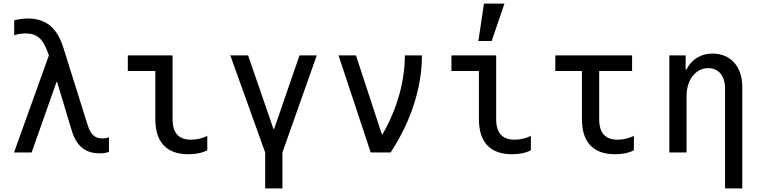

<svg xmlns="http://www.w3.org/2000/svg" viewBox="-20 -848 4240 1068"><path d="M58 0H156L294 -391H298L378 -125C404 -36 454 5 535 5C553 5 569 3 586 -3V-85C575 -80 563 -78 550 -78C508 -78 485 -99 468 -151L333 -581C297 -696 234 -745 135 -745C111 -745 87 -742 59 -735V-652C81 -659 101 -662 122 -662C185 -662 218 -634 246 -556L252 -540Z M940 -540H691V-453H844V-185C844 -57 907 10 1028 10C1067 10 1104 3 1133 -12V-92C1104 -78 1073 -71 1043 -71C974 -71 940 -108 940 -185Z M1455 200H1551V0L1742 -540H1646L1505 -131H1501L1360 -540H1261L1455 0Z M2042 0H2153C2267 -174 2327 -362 2327 -540H2232C2232 -395 2189 -243 2108 -101H2104L1960 -540H1863Z M2740 -540H2491V-453H2644V-185C2644 -57 2707 10 2828 10C2867 10 2904 3 2933 -12V-92C2904 -78 2873 -71 2843 -71C2774 -71 2740 -108 2740 -185ZM2786 -828H2672L2641 -620H2715Z M3313 -185V-453H3496V-540H3069V-453H3217V-185C3217 -57 3280 10 3401 10C3440 10 3477 3 3506 -12V-92C3477 -78 3446 -71 3416 -71C3347 -71 3313 -108 3313 -185Z M3703 0H3799V-313C3799 -404 3849 -469 3920 -469C3977 -469 4013 -426 4013 -357V200H4109V-365C4109 -477 4044 -550 3944 -550C3878 -550 3827 -518 3798 -461H3794V-540H3703Z"/></svg>

Font: CommitMono
Style: 500Regular
Weight: 500
Monospace: yes
Designer: Eigil Nikolajsen
Foundry: Eigil Nikolajsen
Version: Version 1.143